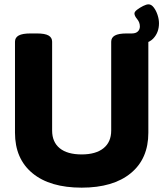

<svg xmlns="http://www.w3.org/2000/svg" viewBox="-20 -856 752 884"><path d="M356 8Q210 8 129.5 -58.5Q49 -125 49 -245V-664Q49 -683 66 -692.5Q83 -702 120 -702H150Q187 -702 203.5 -692.5Q220 -683 220 -664V-255Q220 -202 255 -173.5Q290 -145 356 -145Q421 -145 456.5 -173.5Q492 -202 492 -255V-664Q492 -683 509 -692.5Q526 -702 563 -702H592Q630 -702 646.5 -692.5Q663 -683 663 -664V-245Q663 -125 582 -58.5Q501 8 356 8ZM563 -650V-702H587Q605 -702 614.5 -711Q624 -720 624 -734Q624 -753 611.5 -768Q599 -783 599 -794Q599 -802 611.5 -811.5Q624 -821 639 -828.5Q654 -836 664 -836Q677 -836 688 -821.5Q699 -807 705.5 -787Q712 -767 712 -749Q712 -706 685 -678Q658 -650 592 -650Z"/></svg>

Font: Asap ExtraBold
Style: Regular
Weight: 800
Designer: Pablo Cosgaya
Foundry: Omnibus-Type
Version: Version 3.001; ttfautohint (v1.8.4.7-5d5b)